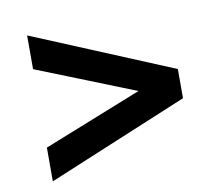

<svg xmlns="http://www.w3.org/2000/svg" viewBox="-60 -657 715 622"><g transform="rotate(-10 297.0 -346.0)"><path d="M66 -106V-217L390 -346L66 -475V-586L528 -394V-298Z"/></g></svg>

Font: AmikoBold
Style: Bold
Weight: 700
Designer: Pablo Impallari, Rodrigo Fuenzalida, Andres Torresi
Foundry: Impallari Type
Version: Version 1.000; ttfautohint (v1.3)